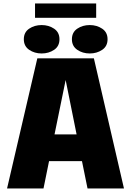

<svg xmlns="http://www.w3.org/2000/svg" viewBox="-20 -1068 742 1088"><path d="M20 0 191.5 -737.5H512L682.5 0H476L444.5 -155H258L226.5 0ZM289 -306.5H414L352 -614.5ZM216 -765Q175.5 -765 145.2 -785.8Q115 -806.5 115 -845.5Q115 -885 145.2 -905.5Q175.5 -926 216 -926Q256 -926 286.5 -905.5Q317 -885 317 -845.5Q317 -806 286.5 -785.5Q256 -765 216 -765ZM488.5 -765Q448 -765 417.8 -785.8Q387.5 -806.5 387.5 -845.5Q387.5 -885 417.8 -905.5Q448 -926 488.5 -926Q528.5 -926 559 -905.5Q589.5 -885 589.5 -845.5Q589.5 -806 559 -785.5Q528.5 -765 488.5 -765ZM178.5 -967V-1048.5H525V-967Z"/></svg>

Font: Epilogue Black
Style: Regular
Weight: 900
Designer: Tyler Finck
Foundry: Etcetera Type Co
Version: Version 2.111; ttfautohint (v1.8.3)